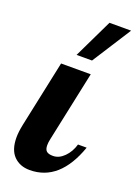

<svg xmlns="http://www.w3.org/2000/svg" viewBox="-145 -810 624 876"><g transform="rotate(20 167.0 -372.0)"><path d="M85 -500H229L157 -160Q153 -143 153 -128Q153 -108 162.5 -99.5Q172 -91 194 -91Q223 -91 248 -116Q273 -141 284 -179H326Q261 6 116 6Q68 6 38.5 -24Q9 -54 9 -114Q9 -141 17 -179ZM138 -561 229 -750H334L213 -561Z"/></g></svg>

Font: Lobster Two
Style: Bold Italic
Weight: 700
Designer: Pablo Impallari
Foundry: Pablo Impallari. www.impallari.com
Version: Version 2.000